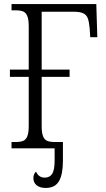

<svg xmlns="http://www.w3.org/2000/svg" viewBox="-20 -733 523 949"><path d="M461 -549H426L423 -595Q420 -626 414 -642.5Q408 -659 392 -667Q376 -675 344 -675H186V-389H324V-353H186V-109Q186 -76 193 -59Q200 -42 214 -36.5Q228 -31 253 -31H291V62Q291 129 271.5 162.5Q252 196 206 196Q178 196 161.5 183Q145 170 145 147Q145 128 158 115Q171 145 201 145Q226 145 238 126Q250 107 250 61V0H37V-31H55Q80 -31 94 -36.5Q108 -42 115 -59.5Q122 -77 122 -111V-353H29V-389H122V-602Q122 -636 115 -653.5Q108 -671 94 -676.5Q80 -682 55 -682H37V-713H456Z"/></svg>

Font: Noto Serif NarrowLight
Style: Regular
Weight: 300
Width: 4
Designer: Monotype Design Team
Foundry: Monotype Imaging Inc.
Version: Version 1.001